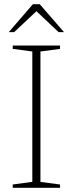

<svg xmlns="http://www.w3.org/2000/svg" viewBox="-20 -901 349 921"><path d="M268 -16V0H41V-16L135 -28.5V-654L41 -666.5V-682.5H268V-666.5L174 -654V-28.5ZM146 -855.5H163.5L48 -747H22L138 -881H170.5L287 -747H261Z"/></svg>

Font: Newsreader ExtraLight
Style: Regular
Weight: 250
Designer: Hugues Gentile
Foundry: Production Type
Version: Version 1.003